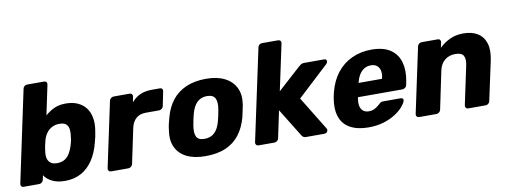

<svg xmlns="http://www.w3.org/2000/svg" viewBox="-59 -1031 3610 1362"><g transform="rotate(-10 1746.0 -350.0)"><path d="M320 10Q264 10 226.5 -9Q189 -28 171 -57L164 -25Q162 -15 153.5 -7.5Q145 0 134 0H22Q11 0 5.5 -7.5Q0 -15 2 -25L142 -685Q144 -696 152.5 -703Q161 -710 172 -710H294Q305 -710 310.5 -703Q316 -696 314 -685L269 -471Q299 -497 333.5 -513.5Q368 -530 417 -530Q467 -530 503.5 -513.5Q540 -497 562.5 -467Q585 -437 592.5 -394Q600 -351 590 -297Q587 -278 583.5 -260.5Q580 -243 574 -223Q556 -150 521 -97.5Q486 -45 435.5 -17.5Q385 10 320 10ZM285 -124Q319 -124 341 -138Q363 -152 377 -176Q391 -200 400 -229Q405 -244 408.5 -260Q412 -276 413 -291Q418 -320 415 -344Q412 -368 397 -382Q382 -396 348 -396Q317 -396 293 -382.5Q269 -369 254 -347.5Q239 -326 232 -301Q227 -282 223 -264Q219 -246 217 -226Q212 -199 216 -176Q220 -153 236.5 -138.5Q253 -124 285 -124Z M652 0Q641 0 635 -7.5Q629 -15 631 -25L731 -495Q733 -505 742 -512.5Q751 -520 762 -520H877Q888 -520 893.5 -512.5Q899 -505 897 -495L889 -455Q913 -485 949 -502.5Q985 -520 1039 -520H1095Q1106 -520 1111 -513Q1116 -506 1114 -495L1093 -392Q1091 -382 1082 -374.5Q1073 -367 1062 -367H966Q924 -367 897.5 -344.5Q871 -322 861 -281L807 -25Q805 -15 796 -7.5Q787 0 776 0Z M1330 10Q1250 10 1196 -17Q1142 -44 1118.5 -94.5Q1095 -145 1106 -215Q1108 -235 1113.5 -260.5Q1119 -286 1125 -305Q1144 -376 1183 -426Q1222 -476 1283.5 -503Q1345 -530 1428 -530Q1507 -530 1561 -503Q1615 -476 1640 -426Q1665 -376 1654 -305Q1650 -286 1645 -260.5Q1640 -235 1635 -215Q1616 -145 1578 -94.5Q1540 -44 1479 -17Q1418 10 1330 10ZM1345 -112Q1390 -112 1418 -139Q1446 -166 1460 -220Q1464 -235 1469.5 -260Q1475 -285 1477 -300Q1486 -353 1472 -380.5Q1458 -408 1413 -408Q1370 -408 1342 -380.5Q1314 -353 1300 -300Q1296 -285 1290.5 -260Q1285 -235 1283 -220Q1274 -166 1287.5 -139Q1301 -112 1345 -112Z M1714 0Q1703 0 1697 -7.5Q1691 -15 1693 -25L1834 -685Q1836 -696 1844.5 -703Q1853 -710 1864 -710H1979Q1990 -710 1996 -703Q2002 -696 2000 -685L1929 -352L2096 -503Q2104 -510 2112 -515Q2120 -520 2134 -520H2277Q2294 -520 2295.5 -506.5Q2297 -493 2283 -481L2062 -276L2209 -36Q2217 -24 2210 -12Q2203 0 2187 0H2056Q2043 0 2036.5 -5Q2030 -10 2026 -16L1900 -220L1859 -25Q1857 -15 1848.5 -7.5Q1840 0 1829 0Z M2505 10Q2427 10 2374.5 -18.5Q2322 -47 2302.5 -104Q2283 -161 2298 -244Q2300 -251 2302 -262Q2304 -273 2306 -279Q2326 -358 2370 -414.5Q2414 -471 2478 -500.5Q2542 -530 2619 -530Q2707 -530 2757 -495Q2807 -460 2823 -400Q2839 -340 2824 -263L2819 -239Q2817 -228 2807.5 -221Q2798 -214 2788 -214H2468Q2468 -213 2467.5 -211Q2467 -209 2466 -207Q2461 -178 2465 -154Q2469 -130 2485 -116Q2501 -102 2528 -102Q2548 -102 2562.5 -108.5Q2577 -115 2588 -123.5Q2599 -132 2606 -138Q2617 -149 2623 -151.5Q2629 -154 2641 -154H2765Q2775 -154 2780 -148Q2785 -142 2782 -132Q2777 -115 2756.5 -91Q2736 -67 2700 -43.5Q2664 -20 2615 -5Q2566 10 2505 10ZM2489 -313H2658L2659 -315Q2667 -348 2661.5 -371.5Q2656 -395 2639.5 -408Q2623 -421 2596 -421Q2569 -421 2548 -408Q2527 -395 2512.5 -371.5Q2498 -348 2490 -315Z M2871 0Q2860 0 2854 -7.5Q2848 -15 2850 -25L2950 -495Q2952 -506 2961 -513Q2970 -520 2981 -520H3096Q3107 -520 3112.5 -513Q3118 -506 3116 -495L3108 -457Q3139 -488 3182.5 -509Q3226 -530 3281 -530Q3344 -530 3385 -504Q3426 -478 3441 -428Q3456 -378 3440 -304L3380 -25Q3378 -15 3369.5 -7.5Q3361 0 3351 0H3225Q3214 0 3208 -7.5Q3202 -15 3204 -25L3262 -298Q3273 -347 3259.5 -371.5Q3246 -396 3200 -396Q3155 -396 3124 -370.5Q3093 -345 3083 -298L3026 -25Q3024 -15 3015 -7.5Q3006 0 2996 0Z"/></g></svg>

Font: Rubik
Style: Bold Italic
Weight: 700
Italic angle: -12°
Designer: Hubert and Fischer
Foundry: Hubert and Fischer
Version: Version 2.300;gftools[0.9.30]